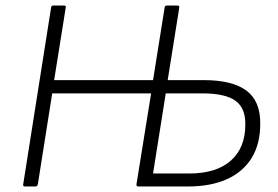

<svg xmlns="http://www.w3.org/2000/svg" viewBox="-20 -675 1008 695"><path d="M71 0Q62 0 64 -8L165 -648Q166 -655 173 -655H211Q220 -655 218 -648L176 -385H534L576 -648Q577 -655 584 -655H622Q630 -655 629 -648L587 -385H718Q821 -385 872 -347Q923 -309 922 -227Q922 -153 890.5 -102.5Q859 -52 800.5 -26Q742 0 661 0H481Q473 0 474 -8L527 -337H169L117 -8Q115 0 109 0ZM534 -47H665Q763 -47 815.5 -93.5Q868 -140 868 -224Q869 -284 832 -310.5Q795 -337 712 -337H580Z"/></svg>

Font: Sofia Sans Light
Style: Italic
Weight: 300
Italic angle: -9°
Version: Version 4.100-B